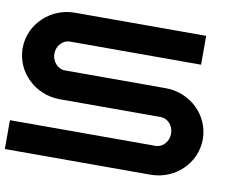

<svg xmlns="http://www.w3.org/2000/svg" viewBox="-76 -809 1202 918"><g transform="rotate(10 525.0 -350.0)"><path d="M0 0V-140H707C742 -140 770 -172 770 -210C770 -249 742 -280 707 -280H217C98 -280 0 -374 0 -490C0 -606 98 -700 217 -700H854V-560H217C183 -560 154 -529 154 -490C154 -452 183 -420 217 -420H707C827 -420 924 -326 924 -210C924 -94 827 0 707 0Z"/></g></svg>

Font: Generic Techno
Style: Regular
Weight: 400
Designer: NC Empire
Foundry: NC Empire
Version: Version 1.000;hotconv 1.0.109;makeotfexe 2.5.65596